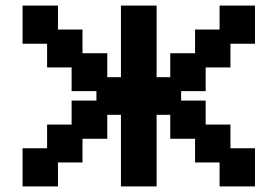

<svg xmlns="http://www.w3.org/2000/svg" viewBox="-20 -658 996 689"><path d="M61 11V-126H149V-211H237V-297H326V-331H237V-416H149V-501H61V-638H188V-552H276V-467H365V-381H414V-638H542V-381H591V-467H680V-552H768V-638H895V-501H807V-416H718V-331H630V-297H718V-211H807V-126H895V11H768V-75H680V-160H591V-246H542V11H414V-246H365V-160H276V-75H188V11Z"/></svg>

Font: Pixelify Sans
Style: Bold
Weight: 700
Designer: Stefie Justprince
Foundry: Typecalism Foundryline
Version: Version 1.000